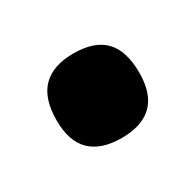

<svg xmlns="http://www.w3.org/2000/svg" viewBox="-45 -436 201 197"><g transform="rotate(-30 55.5 -338.0)"><path d="M55 -288Q31 -288 18.5 -300Q6 -312 6 -337Q6 -363 18.5 -375.5Q31 -388 55 -388Q80 -388 92 -375.5Q104 -363 104 -337Q104 -288 55 -288Z"/></g></svg>

Font: Bricolage Grotesque Condensed Light
Style: Regular
Weight: 300
Width: 3
Designer: Mathieu Triay
Foundry: Atelier Triay
Version: Version 1.000;gftools[0.9.30]